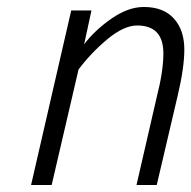

<svg xmlns="http://www.w3.org/2000/svg" viewBox="-20 -530 548 550"><path d="M184 -500H242L221 -403Q251 -443 299 -476.5Q347 -510 392 -510Q448 -510 478 -477Q508 -444 508 -388Q508 -336 489 -256L429 0H371L429 -252Q448 -326 448 -377Q448 -457 373 -457Q335 -457 288 -418Q241 -379 205 -331L128 0H69Z"/></svg>

Font: Cairo Light
Style: Italic
Weight: 300
Italic angle: -13°
Designer: Mohamed Gaber, Accademia di Belle Arti di Urbino and others
Foundry: Kief Type Foundry, Accademia di Belle Arti di Urbino and others
Version: Version 3.011